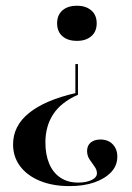

<svg xmlns="http://www.w3.org/2000/svg" viewBox="-20 -448 455 661"><path d="M219.4 192.7Q161.3 192.7 117.3 174.6Q73.4 156.5 49.2 124.2Q25 91.9 25 49.2Q25 -14.5 79.8 -58.9Q134.7 -103.2 239.5 -127.4V-227.4H248.4V-121.8Q190.3 -96 163.3 -54.8Q136.3 -13.7 136.3 42.7Q136.3 83.9 149.2 114.9Q162.1 146 187.5 163.3Q212.9 180.6 249.2 180.6Q276.6 180.6 295.2 171.8Q313.7 162.9 313.7 148.4Q313.7 136.3 305.2 125Q296.8 113.7 288.3 100.8Q279.8 87.9 279.8 71.8Q279.8 53.2 292.3 42.7Q304.8 32.3 325.8 32.3Q352.4 32.3 368.1 48.8Q383.9 65.3 383.9 91.1Q383.9 121.8 362.9 144.4Q341.9 166.9 305.2 179.8Q268.5 192.7 219.4 192.7ZM245.2 -307.3Q212.9 -307.3 194.8 -323.4Q176.6 -339.5 176.6 -367.7Q176.6 -396 194.8 -412.1Q212.9 -428.2 245.2 -428.2Q275.8 -428.2 294.4 -412.1Q312.9 -396 312.9 -367.7Q312.9 -339.5 294.4 -323.4Q275.8 -307.3 245.2 -307.3Z"/></svg>

Font: Playfair 144pt
Style: Bold
Weight: 700
Version: Version 2.001;gftools[0.9.30]